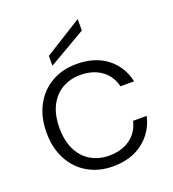

<svg xmlns="http://www.w3.org/2000/svg" viewBox="-140 -877 893 992"><g transform="rotate(-20 306.5 -381.0)"><path d="M313 -554Q414 -554 479.5 -504Q545 -454 564 -368H489Q475 -427 428.5 -460.5Q382 -494 313 -494Q258 -494 214 -469Q170 -444 144.5 -394.5Q119 -345 119 -273Q119 -201 144.5 -151Q170 -101 214 -76Q258 -51 313 -51Q382 -51 428.5 -84.5Q475 -118 489 -178H564Q545 -94 479 -43Q413 8 313 8Q236 8 176 -26.5Q116 -61 82 -124.5Q48 -188 48 -273Q48 -358 82 -421.5Q116 -485 176 -519.5Q236 -554 313 -554ZM400 -707 195 -588V-642L400 -770Z"/></g></svg>

Font: Poppins-tnum Light
Style: Regular
Weight: 300
Designer: Ninad Kale (Devanagari), Jonny Pinhorn (Latin)
Foundry: Indian Type Foundry
Version: Version 4.004